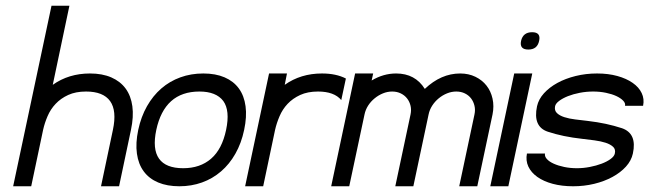

<svg xmlns="http://www.w3.org/2000/svg" viewBox="-20 -650 2266 670"><path d="M222.2 -629.9 164.1 -354Q219.7 -393.6 293.9 -393.6Q336.9 -393.6 368.4 -379.9Q399.9 -366.2 418.5 -340.8Q437 -315.4 441.9 -279.1Q446.8 -242.7 437 -196.8L395.5 0H332.5L374 -196.8Q388.2 -263.7 364.3 -297.1Q340.3 -330.6 280.3 -330.6Q244.1 -330.6 218 -318.6Q191.9 -306.6 174.1 -287.6Q156.2 -268.6 146 -244.6Q135.7 -220.7 130.4 -196.8L88.9 0H25.9L159.7 -629.9Z M689.5 -393.6Q732.4 -393.6 763.7 -380.1Q794.9 -366.7 813.5 -341.3Q832 -315.9 836.9 -279.3Q841.8 -242.7 832 -196.8Q822.3 -150.4 801.5 -113.8Q780.8 -77.1 751.2 -51.8Q721.7 -26.4 684.8 -13.2Q647.9 0 606 0Q563.5 0 532 -13.2Q500.5 -26.4 481.7 -51.8Q462.9 -77.1 457.8 -113.8Q452.6 -150.4 462.4 -196.8Q472.2 -242.7 492.9 -279.3Q513.7 -315.9 543 -341.3Q572.3 -366.7 609.4 -380.1Q646.5 -393.6 689.5 -393.6ZM759.3 -297.4Q734.4 -330.6 675.8 -330.6Q614.7 -330.6 577.1 -296.9Q539.6 -263.2 525.4 -196.8Q511.2 -129.9 534.9 -96.4Q558.6 -63 619.1 -63Q678.2 -63 716.6 -96.2Q754.9 -129.4 769 -196.8Q783.2 -264.2 759.3 -297.4Z M981.4 -393.6 973.6 -354Q1029.3 -393.6 1103.5 -393.6Q1152.8 -393.6 1187 -376L1170.9 -300.8Q1146 -330.6 1089.8 -330.6Q1053.7 -330.6 1027.6 -318.6Q1001.5 -306.6 983.6 -287.6Q965.8 -268.6 955.6 -244.6Q945.3 -220.7 939.9 -196.8L898.4 0H835.4L918.9 -393.6Z M1362.3 -393.6Q1428.7 -393.6 1462.4 -339.8Q1519 -393.6 1585.9 -393.6Q1615.2 -393.6 1638.9 -382.1Q1662.6 -370.6 1677.7 -351.3Q1692.9 -332 1698.7 -305.9Q1704.6 -279.8 1698.7 -250.5L1645.5 0H1582.5L1635.7 -250.5Q1639.2 -266.6 1635.7 -281Q1632.3 -295.4 1624 -306.4Q1615.7 -317.4 1602.3 -324Q1588.9 -330.6 1572.3 -330.6Q1555.7 -330.6 1540 -324.2Q1524.4 -317.9 1511 -306.9Q1497.6 -295.9 1488.3 -281.5Q1479 -267.1 1475.6 -250.5L1422.4 0H1359.4L1412.6 -250.5Q1416 -266.6 1412.6 -281Q1409.2 -295.4 1400.6 -306.4Q1392.1 -317.4 1378.7 -324Q1365.2 -330.6 1348.6 -330.6Q1332 -330.6 1316.4 -324.2Q1300.8 -317.9 1287.4 -306.9Q1273.9 -295.9 1264.6 -281.5Q1255.4 -267.1 1252 -250.5L1198.7 0H1135.7L1219.2 -393.6H1282.2L1276.9 -369.1Q1317.9 -393.6 1362.3 -393.6Z M1823.7 -477.1Q1792 -477.1 1798.3 -507.3Q1805.2 -537.6 1836.9 -537.6Q1868.2 -537.6 1861.3 -507.3Q1855 -477.1 1823.7 -477.1ZM1837.4 -393.6 1753.9 0H1690.9L1774.4 -393.6Z M2161.1 -280.8Q2163.1 -290 2154.5 -298.8Q2146 -307.6 2130.9 -314.7Q2115.7 -321.8 2094.5 -326.2Q2073.2 -330.6 2049.8 -330.6Q2026.4 -330.6 2003.4 -326.2Q1980.5 -321.8 1961.9 -314.5Q1943.4 -307.1 1931.2 -297.9Q1918.9 -288.6 1917 -279.3Q1914.1 -264.6 1923.3 -255.6Q1932.6 -246.6 1949.2 -241.2Q1965.8 -235.8 1987.5 -233.2Q2009.3 -230.5 2031.2 -228Q2064.5 -224.1 2094 -217.8Q2123.5 -211.4 2150.4 -202.6Q2203.6 -184.1 2188.5 -114.3Q2183.1 -89.4 2164.3 -68.6Q2145.5 -47.9 2117.2 -32.5Q2088.9 -17.1 2053.5 -8.5Q2018.1 0 1980 0Q1940.9 0 1908.9 -8.5Q1877 -17.1 1855.2 -32.5Q1833.5 -47.9 1823.7 -68.8Q1814 -89.8 1818.8 -114.3H1881.8Q1879.9 -104.5 1888.2 -95.2Q1896.5 -85.9 1912.1 -78.9Q1927.7 -71.8 1948.7 -67.4Q1969.7 -63 1993.2 -63Q2015.6 -63 2038.3 -67.4Q2061 -71.8 2079.6 -78.9Q2098.1 -85.9 2110.8 -95.2Q2123.5 -104.5 2125.5 -114.3Q2128.9 -128.9 2119.4 -137.7Q2109.9 -146.5 2093.3 -151.9Q2076.7 -157.2 2054.7 -160.2Q2032.7 -163.1 2011.7 -165.5Q1944.3 -172.9 1891.6 -190.4Q1838.9 -208 1854 -279.3Q1859.4 -303.7 1878.2 -324.5Q1897 -345.2 1925 -360.6Q1953.1 -376 1988.8 -384.8Q2024.4 -393.6 2063.5 -393.6Q2102.5 -393.6 2134.3 -384.8Q2166 -376 2187.7 -360.8Q2209.5 -345.7 2219.2 -325.2Q2229 -304.7 2224.1 -280.8Z"/></svg>

Font: Fibel Nord
Style: Italic
Weight: 400
Designer: Peter Wiegel
Foundry: Peter Wioegel
Version: Version 000.000